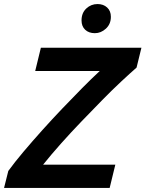

<svg xmlns="http://www.w3.org/2000/svg" viewBox="-32 -929 719 949"><path d="M-12 0 9 -84Q41 -128 84.5 -179.5Q128 -231 176.5 -285Q225 -339 275.5 -392Q326 -445 373.5 -493Q421 -541 461 -578H142L170 -693H667L643 -595Q611 -567 566.5 -525.5Q522 -484 472.5 -433.5Q423 -383 371 -329Q319 -275 270 -220Q221 -165 181 -115H538L510 0ZM437 -765Q407 -765 389 -782Q371 -799 371 -828Q371 -865 394.5 -887Q418 -909 450 -909Q479 -909 497.5 -892Q516 -875 516 -846Q516 -810 491.5 -787.5Q467 -765 437 -765Z"/></svg>

Font: Ubuntu Sans
Style: Bold Italic
Weight: 700
Italic angle: -13.5°
Designer: Dalton Maag Ltd
Foundry: Dalton Maag Ltd
Version: Version 1.006